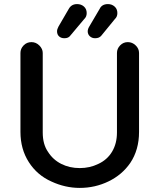

<svg xmlns="http://www.w3.org/2000/svg" viewBox="-20 -901 780 939"><path d="M259 -748Q259 -758 266 -771L316 -857Q329 -881 357 -881Q377 -881 390.5 -869Q404 -857 404 -837Q404 -819 392 -808L324 -727Q315 -714 295 -714Q279 -714 269 -723Q259 -732 259 -748ZM80 -642Q80 -663 95.5 -679Q111 -695 134 -695Q156 -695 172.5 -678.5Q189 -662 189 -642V-253Q189 -195 215 -158Q239 -120 279.5 -99.5Q320 -79 370 -79Q419 -79 460 -99Q504 -119 528 -159Q552 -199 552 -253V-642Q552 -663 567.5 -679Q583 -695 605 -695Q627 -695 643.5 -679Q660 -663 660 -642V-256Q660 -168 617 -104Q577 -46 511 -14Q445 18 370 18Q299 18 232 -13Q162 -44 121 -108Q80 -172 80 -256ZM417 -772 467 -857Q478 -881 508 -881Q527 -881 540.5 -869Q554 -857 554 -837Q554 -819 542 -808L475 -726Q465 -714 445 -714Q430 -714 419.5 -723.5Q409 -733 409 -748Q409 -759 417 -772Z"/></svg>

Font: 寒蝉全圆体 Bold
Style: Regular
Weight: 700
Designer: Warren2060
      Designed by Motoya company      

      [Varela Round]
      Joe Prince(Latin component); Avraham Cornf
Foundry: ChillType
Version: Version 3.200